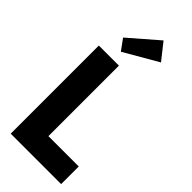

<svg xmlns="http://www.w3.org/2000/svg" viewBox="-353 -1211 1271 1271"><g transform="rotate(45 282.5 -576.0)"><path d="M136 -976 192 -899 430 -1037 339 -1152ZM248 -825H60V0H532V-165H248Z"/></g></svg>

Font: Hussar Techniczny
Style: Bold 
Weight: 700
Foundry: Cannot Into Space Fonts
Version: Version 0.77